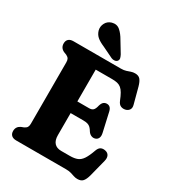

<svg xmlns="http://www.w3.org/2000/svg" viewBox="-220 -1036 1055 1173"><g transform="rotate(30 307.5 -450.0)"><path d="M193.2 -393.3H359.5Q378.5 -393.3 388 -402.7Q397.6 -412.2 403.1 -436.8Q408.9 -456.1 418.2 -463.7Q427.6 -471.3 440.1 -471.5Q468.1 -472 476 -438.6L506.4 -304Q511.2 -282.6 505.3 -269.5Q499.5 -256.3 485.6 -251.7Q472.1 -247.1 458.6 -252.4Q445.1 -257.7 435.9 -271.1Q426.7 -286.7 417.9 -295.3Q409.1 -303.8 397 -307.5Q385 -311.2 365.4 -311.2H193.2ZM27 -658.7Q27 -678.6 38.8 -689.3Q50.5 -700 72.6 -700H406.5Q428 -700 442.4 -704.8Q456.9 -709.5 469.5 -714Q482.2 -718.5 497.3 -718.5Q521.6 -718.5 533.8 -704.5Q546.1 -690.4 554.8 -659.2L584.8 -546.6Q590.1 -526.5 581.6 -513.8Q573.1 -501 556.6 -496.8Q539 -492.7 524.3 -499Q509.6 -505.2 500.7 -526.5Q489.4 -555.2 478.9 -573.3Q468.5 -591.4 456.4 -601.1Q444.3 -610.8 429 -614.3Q413.8 -617.8 392.7 -617.8H276.8V-155.5Q276.8 -119.2 293.6 -100.7Q310.5 -82.2 341.9 -82.2H403.4Q435.4 -82.2 456 -90.6Q476.6 -99 491.6 -122Q506.7 -145 522.1 -188.8Q529.7 -209.7 543.1 -216.4Q556.6 -223.2 574.9 -219Q593.9 -214.9 601.2 -199.6Q608.6 -184.4 602.6 -161.6L572.1 -42.1Q563.8 -11.6 551.3 2.8Q538.9 17.2 513 17.2Q499.2 17.2 486.8 12.9Q474.5 8.6 459.6 4.3Q444.7 0 423.8 0H72.6Q50.5 0 38.8 -10.7Q27 -21.5 27 -41.3Q27 -71.9 55.1 -85.8L75 -93.5Q88.6 -100.2 93.8 -109.1Q99 -118 99 -133.7V-566.3Q99 -582.1 93.8 -591Q88.6 -599.8 75 -606.5L55.1 -614.2Q27 -628.1 27 -658.7ZM317.2 -849.8 362.5 -775Q368.5 -763.7 371.2 -753.2Q374 -742.7 367.1 -733Q360.3 -725 348.6 -723.6Q336.9 -722.1 326.1 -726.8L248 -764.6Q214.5 -778.8 197 -794.4Q179.5 -809.9 172.6 -834.4Q166.4 -859.6 178.6 -883.4Q190.8 -907.3 218.3 -915.6Q251.1 -924.4 274.1 -904.9Q297.2 -885.5 317.2 -849.8Z"/></g></svg>

Font: Fraunces 144pt S100 Black
Style: Regular
Weight: 900
Version: Version 1.000